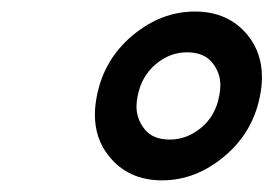

<svg xmlns="http://www.w3.org/2000/svg" viewBox="-20 -681 472 331"><path d="M302.2 -590.8Q272.9 -590.8 248.5 -570.3Q224.1 -549.8 217.3 -515.6Q215.3 -505.9 215.3 -497.6Q215.3 -475.6 229.5 -458Q243.7 -440.4 272.9 -440.4Q302.2 -440.4 326.9 -460.9Q351.6 -481.4 357.9 -515.6Q359.9 -525.4 359.9 -534.2Q359.9 -555.7 345.7 -573.2Q331.5 -590.8 302.2 -590.8ZM315.9 -661.1Q374 -661.1 407.2 -620.1Q431.6 -589.8 431.6 -547.9Q431.6 -532.7 428.2 -515.6Q416 -452.6 366.7 -411.4Q317.4 -370.1 259.3 -370.1Q201.2 -370.1 168 -411.6Q143.6 -441.4 143.6 -483.4Q143.6 -498.5 147 -515.6Q159.2 -578.6 208.5 -619.9Q257.8 -661.1 315.9 -661.1Z"/></svg>

Font: Lambda
Style: Italic
Weight: 400
Italic angle: -11°
Designer: GGBotNet
Version: 0.22